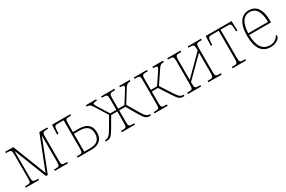

<svg xmlns="http://www.w3.org/2000/svg" viewBox="95 -1511 3711 2487"><g transform="rotate(-30 1950.5 -268.0)"><path d="M40 0H236V-20H217C155 -20 150 -27 150 -98V-483H151L341 0H368L557 -483V-98C557 -27 552 -20 491 -20H474V0H670V-20H652C591 -20 585 -27 585 -98V-438C585 -509 592 -516 651 -516H670V-536H551L356 -38L161 -536H40V-516H59C119 -516 125 -509 125 -438V-98C125 -27 120 -20 58 -20H40Z M815 0H1020C1135 0 1197 -57 1197 -160C1197 -262 1135 -318 1020 -318H928V-438C928 -509 935 -516 993 -516H1014V-536H740L735 -392H755L759 -453C763 -504 772 -511 814 -511H900V-98C900 -27 894 -20 835 -20H815ZM928 -25V-293H1015C1117 -293 1167 -246 1167 -160C1167 -71 1117 -25 1015 -25Z M1235 0H1246C1301 0 1320 -10 1379 -110L1467 -262H1559V-98C1559 -27 1554 -20 1493 -20H1475V0H1673V-20H1654C1592 -20 1587 -27 1587 -98V-262H1680L1768 -110C1826 -10 1845 0 1901 0H1911V-20H1908C1865 -20 1843 -39 1797 -117L1702 -279L1820 -468C1842 -504 1861 -516 1901 -516V-536H1746V-516C1795 -516 1804 -510 1804 -497C1804 -487 1798 -477 1780 -446L1680 -287H1587V-438C1587 -509 1594 -516 1653 -516H1673V-536H1475V-516H1494C1553 -516 1559 -509 1559 -438V-287H1467L1367 -446C1349 -477 1343 -487 1343 -497C1343 -510 1352 -516 1401 -516V-536H1246V-516C1286 -516 1304 -504 1326 -468L1445 -277L1351 -117C1306 -39 1282 -20 1239 -20H1235Z M1963 0H2161V-20H2141C2079 -20 2075 -27 2075 -98V-262H2168L2266 -110C2330 -12 2344 0 2402 0H2413V-20H2409C2364 -20 2345 -40 2295 -117L2191 -278L2319 -468C2343 -504 2360 -516 2401 -516V-536H2242V-516C2291 -516 2301 -510 2301 -497C2301 -485 2294 -474 2271 -440L2168 -287H2075V-438C2075 -509 2081 -516 2140 -516H2161V-536H1963V-516H1982C2041 -516 2047 -509 2047 -438V-98C2047 -27 2042 -20 1981 -20H1963Z M2464 0H2662V-20H2641C2582 -20 2576 -27 2576 -98V-114L2856 -393V-98C2856 -27 2849 -20 2791 -20H2770V0H2969V-20H2949C2890 -20 2884 -27 2884 -98V-438C2884 -509 2890 -516 2949 -516H2969V-536H2770V-516H2791C2849 -516 2856 -509 2856 -438V-426L2576 -147V-438C2576 -509 2582 -516 2641 -516H2662V-536H2464V-516H2483C2542 -516 2548 -509 2548 -438V-98C2548 -27 2542 -20 2483 -20H2464Z M3132 0H3334V-20H3313C3252 -20 3247 -27 3247 -98V-511H3352C3395 -511 3404 -504 3407 -453L3411 -392H3431L3426 -536H3039L3034 -392H3054L3058 -453C3062 -504 3071 -511 3113 -511H3219V-98C3219 -27 3213 -20 3152 -20H3132Z M3701 10C3790 10 3842 -41 3842 -74C3842 -82 3837 -89 3829 -91C3812 -46 3762 -15 3706 -15C3591 -15 3535 -102 3534 -266H3861V-281C3861 -481 3787 -546 3685 -546C3594 -546 3504 -481 3504 -269C3504 -83 3572 10 3701 10ZM3831 -291H3534C3540 -461 3605 -521 3685 -521C3770 -521 3827 -460 3831 -291Z"/></g></svg>

Font: Noto Serif SemiCondensed Thin
Style: Regular
Weight: 100
Width: 4
Designer: Monotype Design Team
Foundry: Monotype Imaging Inc.
Version: Version 2.015